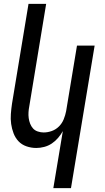

<svg xmlns="http://www.w3.org/2000/svg" viewBox="-20 -755 540 990"><path d="M255 215 304 -79Q294 -61 279.5 -44Q265 -27 247 -15Q229 -3 208 2.5Q187 8 167 8Q141 8 116.5 -0.5Q92 -9 75.5 -26.5Q59 -44 50 -67.5Q41 -91 37.5 -116Q34 -141 36 -167.5Q38 -194 42 -221L127 -735H218L131 -207Q128 -192 127 -176.5Q126 -161 128 -146Q130 -131 135.5 -117Q141 -103 150.5 -92.5Q160 -82 175 -77Q190 -72 205 -72Q226 -72 247 -79.5Q268 -87 284 -103Q300 -119 308.5 -140Q317 -161 321 -182L377 -520H468L346 215Z"/></svg>

Font: Iosevka Term Curly Md Obl
Style: Regular
Weight: 500
Italic angle: -9°
Designer: Belleve Invis
Foundry: Belleve Invis
Version: Version 32.3.0